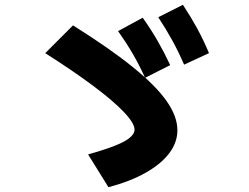

<svg xmlns="http://www.w3.org/2000/svg" viewBox="-20 -798 1040 802"><path d="M348 -153Q419 -173 461.5 -190Q504 -207 523 -223.5Q542 -240 542 -256Q542 -283 498 -329.5Q454 -376 370.5 -438.5Q287 -501 169 -576L285 -692Q438 -596 534 -518.5Q630 -441 675.5 -376.5Q721 -312 721 -254Q721 -203 687 -158Q653 -113 588.5 -76.5Q524 -40 433 -16ZM586 -473Q562 -526 535 -572.5Q508 -619 473 -668L576 -724Q611 -675 638.5 -627Q666 -579 691 -526ZM749 -528Q726 -581 700 -628.5Q674 -676 641 -726L744 -778Q777 -728 803.5 -679.5Q830 -631 853 -576Z"/></svg>

Font: M PLUS 1 Thin ExtraBold
Style: Regular
Weight: 800
Version: Version 1.001